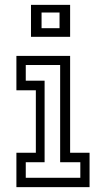

<svg xmlns="http://www.w3.org/2000/svg" viewBox="-20 -770 404 790"><path d="M107.5 -618.5V-750H268.5V-618.5ZM151 -654H225V-718.5H151ZM47.5 0V-141.5H127.5V-398.5H47.5V-540H268.5V-141.5H348.5V0ZM86 -38.5H310.5V-102.5H227.5V-502.5H86V-438H163.5V-102.5H86Z"/></svg>

Font: Tourney Condensed
Style: Regular
Weight: 400
Width: 3
Designer: Tyler Finck
Foundry: Etcetera Type Co
Version: Version 1.010; ttfautohint (v1.8.3)